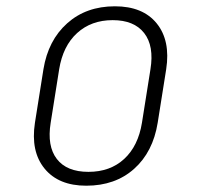

<svg xmlns="http://www.w3.org/2000/svg" viewBox="-20 -580 640 610"><path d="M254 10Q166 10 121.5 -44.5Q77 -99 91 -190L118 -360Q133 -452 193.5 -506Q254 -560 345 -560Q434 -560 478 -505.5Q522 -451 508 -360L481 -190Q466 -97 406 -43.5Q346 10 254 10ZM261 -34Q330 -34 374.5 -75Q419 -116 431 -190L458 -360Q470 -434 438 -475Q406 -516 338 -516Q270 -516 225 -475Q180 -434 168 -360L141 -190Q129 -116 160.5 -75Q192 -34 261 -34Z"/></svg>

Font: JetBrains Mono Thin
Style: Italic
Weight: 100
Italic angle: -9°
Monospace: yes
Designer: Philipp Nurullin, Konstantin Bulenkov
Foundry: JetBrains
Version: Version 2.305; ttfautohint (v1.8.4.7-5d5b)